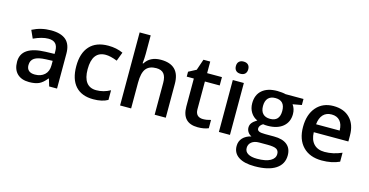

<svg xmlns="http://www.w3.org/2000/svg" viewBox="-89 -1140 3454 1797"><g transform="rotate(15 1637.5 -242.0)"><path d="M467.6 0H391.3L370.1 -70.3H366Q329.6 -24.3 293 -7.6Q256.3 9.1 198.2 9.1Q123.9 9.1 82.4 -31.1Q41 -71.3 41 -146.6Q41 -297.8 275 -304.9L361.5 -307.4V-334.2Q361.5 -382.7 339 -406.5Q316.5 -430.2 269.5 -430.2Q209.3 -430.2 126.9 -392.3L92.5 -468.7Q176.4 -512.1 273.8 -512.1Q371.1 -512.1 419.4 -469.9Q467.6 -427.7 467.6 -338.7ZM152.2 -143.1Q152.2 -109.2 172.4 -91Q192.6 -72.8 232.1 -72.8Q290.2 -72.8 325.6 -105.2Q361 -137.5 361 -196.7V-240.1L296.3 -237.6Q220.4 -234.6 186.3 -212.1Q152.2 -189.6 152.2 -143.1Z M820 9.1Q706.3 9.1 646.6 -57.4Q587 -123.9 587 -250Q587 -376.1 648.9 -444.1Q710.8 -512.1 828.6 -512.1Q908.5 -512.1 971.7 -482.8L939.3 -396.9Q872.6 -423.2 827.6 -423.2Q697.2 -423.2 697.2 -249.7Q697.2 -165.3 729.5 -122.6Q761.9 -79.9 824.6 -79.9Q895.9 -79.9 960.1 -115.8V-22.2Q906 9.1 820 9.1Z M1521.2 -328.1V0H1413.5V-309.4Q1413.5 -368 1390 -396.6Q1366.5 -425.2 1316 -425.2Q1248.7 -425.2 1217.1 -384.7Q1185.5 -344.3 1185.5 -249.7V0H1078.4V-707.8H1185.5V-528.3Q1185.5 -487.4 1180 -435.8H1186.6Q1233.6 -512.1 1338.2 -512.1Q1521.2 -512.1 1521.2 -328.1Z M1787.2 -152.7Q1787.2 -115.3 1806.1 -96.3Q1825.1 -77.4 1860.7 -77.4Q1896.4 -77.4 1935.8 -89.5V-9.1Q1892.8 9.1 1832.2 9.1Q1680 9.1 1680 -151.2V-422.1H1611.2V-469.7L1685 -508.6L1721.4 -615.3H1787.2V-503H1930.7V-422.1H1787.2Z M2143.1 -503V0H2035.9V-503ZM2149.6 -637.3Q2149.6 -609.2 2134 -593.5Q2118.3 -577.9 2089.7 -577.9Q2061.2 -577.9 2045.5 -593.5Q2029.8 -609.2 2029.8 -637.3Q2029.8 -665.3 2045.5 -680.7Q2061.2 -696.2 2089.7 -696.2Q2118.3 -696.2 2134 -680.7Q2149.6 -665.3 2149.6 -637.3Z M2425.7 -2Q2379.7 -2 2352.6 19.7Q2325.6 41.5 2325.6 77.1Q2325.6 112.7 2356.7 131.4Q2387.8 150.2 2444.4 150.2Q2529.3 150.2 2573.3 125.6Q2617.3 101.1 2617.3 58.6Q2617.3 26.3 2593.8 12.1Q2570.3 -2 2506.6 -2ZM2720.9 -503V-444.4L2635 -428.7Q2662.3 -390.8 2662.3 -340.2Q2662.3 -262.9 2608.4 -218.1Q2554.6 -173.4 2460.6 -173.4Q2434.8 -173.4 2417.1 -176.9Q2382.2 -155.7 2382.2 -126.9Q2382.2 -109.2 2399.1 -100.9Q2416.1 -92.5 2458 -92.5H2545.5Q2628.4 -92.5 2671.9 -57.1Q2715.4 -21.7 2715.4 45.5Q2715.4 130.9 2644.6 177.5Q2573.8 224 2440.8 224Q2338.7 224 2284.4 187.6Q2230 151.2 2230 83.9Q2230 37.4 2259.1 5.8Q2288.2 -25.8 2341.3 -38.4Q2320 -47.5 2306.1 -67.7Q2292.2 -88 2292.2 -112.7Q2292.2 -137.5 2307.1 -157Q2322 -176.4 2355.4 -196.7Q2315.5 -213.9 2291.5 -252Q2267.4 -290.2 2267.4 -340.2Q2267.4 -422.1 2319.3 -467.1Q2371.1 -512.1 2466.6 -512.1Q2487.4 -512.1 2511.4 -509.4Q2535.4 -506.6 2546.5 -503ZM2465.6 -443.4Q2419.1 -443.4 2395.3 -417.1Q2371.6 -390.8 2371.6 -342Q2371.6 -293.2 2395.9 -267.7Q2420.1 -242.2 2465.6 -242.2Q2558.1 -242.2 2558.1 -342.8Q2558.1 -443.4 2465.6 -443.4Z M2895.9 -304.9H3124.4Q3123.4 -366.5 3094.5 -398.9Q3065.7 -431.2 3014.2 -431.2Q2962.6 -431.2 2932.3 -398.9Q2901.9 -366.5 2895.9 -304.9ZM3033.9 9.1Q2916.6 9.1 2850.4 -59.7Q2784.1 -128.4 2784.1 -249.7Q2784.1 -371.1 2845.6 -441.6Q2907 -512.1 3010.4 -512.1Q3113.8 -512.1 3171.4 -451.5Q3229.5 -391.8 3229.5 -285.1V-227.5H2894.3Q2896.4 -154.2 2933.8 -114.8Q2971.2 -75.3 3038.9 -75.3Q3121.3 -75.3 3204.2 -111.7V-24.8Q3131.4 9.1 3033.9 9.1Z"/></g></svg>

Font: Khula Semibold
Style: Regular
Weight: 600
Designer: Erin McLaughlin, Steve Matteson
Version: Version 1.000;PS 1.0;hotconv 1.0.72;makeotf.lib2.5.5900; ttf